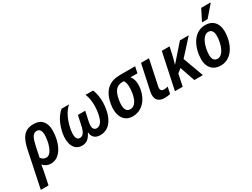

<svg xmlns="http://www.w3.org/2000/svg" viewBox="-106 -1518 3287 2505"><g transform="rotate(-30 1537.5 -265.5)"><path d="M75 -297 -37 240H79L112 80C121 37 129 -3 134 -44C161 -12 200 10 255 10C408 10 485 -188 485 -356C485 -477 426 -552 308 -552C159 -552 108 -454 75 -297ZM238 -88C203 -88 176 -106 159 -132L191 -285C216 -401 241 -454 300 -454C345 -454 366 -418 366 -356C366 -260 325 -88 238 -88Z M721 10C790 10 831 -25 868 -101H872C877 -25 923 10 996 10C1118 10 1197 -85 1225 -234C1251 -374 1228 -481 1201 -542H1088C1117 -476 1133 -373 1108 -242C1091 -148 1055 -91 998 -91C950 -92 931 -133 950 -221L981 -365H871L840 -221C822 -136 794 -91 744 -91C686 -91 679 -164 696 -256C723 -390 770 -480 840 -542H727C659 -484 608 -401 579 -260C553 -115 595 10 721 10Z M1484 10C1629 10 1723 -108 1746 -247C1760 -329 1751 -398 1711 -447H1815L1835 -542H1609C1454 -542 1347 -469 1314 -271C1286 -107 1349 10 1484 10ZM1502 -87C1433 -87 1414 -156 1432 -263C1453 -398 1505 -447 1588 -447H1610C1639 -403 1641 -335 1628 -256C1612 -156 1571 -87 1502 -87Z M1967 10C1997 10 2027 6 2049 -1L2070 -100C2050 -94 2032 -91 2010 -91C1981 -91 1961 -103 1961 -139C1961 -148 1963 -159 1966 -172L2044 -542H1924L1843 -163C1839 -142 1836 -124 1836 -106C1836 -34 1877 10 1967 10Z M2122 0H2239L2276 -178L2336 -226L2414 0H2543L2430 -308L2643 -542H2510L2298 -301H2295C2306 -337 2318 -379 2326 -416L2354 -542H2237Z M2879 -601H2961L3099 -761L3101 -771H2963L2882 -613ZM2809 10C2991 10 3075 -182 3075 -353C3075 -477 3006 -551 2894 -551C2709 -551 2626 -352 2626 -185C2626 -64 2697 10 2809 10ZM2819 -88C2770 -88 2744 -122 2744 -184C2744 -295 2792 -454 2885 -454C2937 -454 2957 -411 2957 -356C2957 -227 2902 -88 2819 -88Z"/></g></svg>

Font: Noto Sans SemiCondensed SemiBold
Style: Italic
Weight: 600
Width: 4
Italic angle: -12°
Designer: Monotype Design Team
Foundry: Monotype Imaging Inc.
Version: Version 2.013